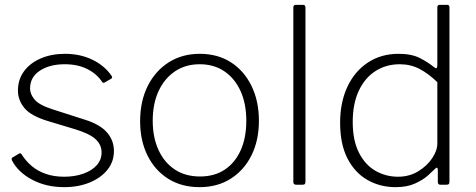

<svg xmlns="http://www.w3.org/2000/svg" viewBox="-20 -762 1962 792"><path d="M402 -423Q380 -457 340.5 -477Q301 -497 247 -497Q185 -497 144.5 -470.5Q104 -444 104 -397Q104 -374 122.5 -351.5Q141 -329 197 -311L331 -268Q392 -249 421 -216Q450 -183 450 -139Q450 -95 423 -61.5Q396 -28 349.5 -9Q303 10 245 10Q170 10 112 -21Q54 -52 29 -101Q28 -104 28 -107Q28 -110 31 -112L58 -128Q60 -130 63.5 -129.5Q67 -129 68 -127Q86 -98 111 -77Q136 -56 169.5 -44.5Q203 -33 245 -33Q288 -33 323.5 -45.5Q359 -58 379 -80.5Q399 -103 399 -133Q399 -166 373 -189Q347 -212 286 -230L183 -261Q108 -283 81 -316Q54 -349 54 -388Q54 -434 79 -468Q104 -502 148 -521Q192 -540 248 -540Q311 -540 361.5 -515.5Q412 -491 441 -448Q443 -445 442.5 -443Q442 -441 440 -438L412 -422Q410 -420 407 -420.5Q404 -421 402 -423Z M803 10Q729 10 674 -24.5Q619 -59 588.5 -120.5Q558 -182 558 -262Q558 -344 589 -406.5Q620 -469 675.5 -504.5Q731 -540 804 -540Q878 -540 932.5 -505Q987 -470 1017.5 -407.5Q1048 -345 1048 -264Q1048 -183 1017.5 -121.5Q987 -60 932 -25Q877 10 803 10ZM805 -34Q865 -34 907.5 -62.5Q950 -91 973 -142.5Q996 -194 996 -264Q996 -334 972.5 -386Q949 -438 906 -467.5Q863 -497 804 -497Q745 -497 701.5 -467.5Q658 -438 634 -386Q610 -334 610 -264Q610 -195 634 -143Q658 -91 701.5 -62.5Q745 -34 805 -34Z M1240 -13Q1240 -6 1237.5 -3Q1235 0 1227 0H1202Q1190 0 1190 -11V-731Q1190 -742 1200 -742H1230Q1240 -742 1240 -731Z M1797 0Q1791 0 1788.5 -3Q1786 -6 1786 -12V-61Q1786 -69 1782.5 -70Q1779 -71 1774 -65Q1765 -56 1745 -38Q1725 -20 1692 -5Q1659 10 1612 10Q1548 10 1496 -19.5Q1444 -49 1413.5 -108Q1383 -167 1383 -256Q1383 -340 1413 -404Q1443 -468 1497.5 -504Q1552 -540 1624 -540Q1678 -540 1712 -522.5Q1746 -505 1769 -486Q1778 -479 1781 -481Q1784 -483 1784 -493V-731Q1784 -742 1793 -742H1825Q1834 -742 1834 -732V-13Q1834 -5 1831 -2.5Q1828 0 1821 0H1797ZM1784 -423Q1748 -458 1711 -477.5Q1674 -497 1629 -497Q1573 -497 1529 -469Q1485 -441 1460 -387.5Q1435 -334 1435 -259Q1435 -182 1461 -131.5Q1487 -81 1529.5 -57Q1572 -33 1622 -33Q1668 -33 1704.5 -55Q1741 -77 1762.5 -109Q1784 -141 1784 -170V-423Z"/></svg>

Font: Libre Franklin ExtraLight
Style: Regular
Weight: 250
Designer: Pablo Impallari, Rodrigo Fuenzalida, Nhung Nguyen
Foundry: Impallari Type
Version: Version 3.000